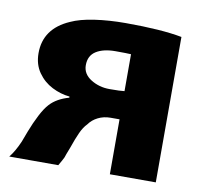

<svg xmlns="http://www.w3.org/2000/svg" viewBox="-65 -573 722 671"><g transform="rotate(10 296.5 -237.0)"><path d="M529 28H366V-167H334Q310 -167 290 -157Q270 -147 258 -130Q245 -117 235 -95Q225 -73 214 -41Q212 -37 204 -15Q201 -3 193.5 9.5Q186 22 183 28H9Q27 6 43 -31Q45 -37 57.5 -69.5Q70 -102 84.5 -130Q99 -158 113 -173Q137 -199 180 -211V-215Q148 -218 117.5 -233.5Q87 -249 67 -277.5Q47 -306 47 -346Q47 -433 136 -472Q168 -487 219 -494.5Q270 -502 329 -502Q456 -502 529 -488ZM366 -398Q351 -399 311 -399Q268 -399 242.5 -383Q217 -367 217 -333Q217 -302 246.5 -283.5Q276 -265 313 -265Q353 -265 366 -267Z"/></g></svg>

Font: BM Euljiro oraeorae
Style: Regular
Weight: 400
Designer: Bongjin Kim; Bomjun Kim; Myungsoo Han; Hyesun Chae; Mikyoung Jeong; Wujin Sim; Minjae Kang; Suwha Jang;
Foundry: Sandoll Inc.
Version: Version 1.000;hotconv 1.0.109;makeexe 2.5.65596